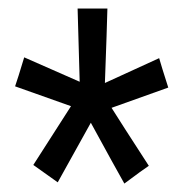

<svg xmlns="http://www.w3.org/2000/svg" viewBox="-20 -731 434 453"><path d="M147.5 -480.5Q114.3 -492.2 15.6 -527.3Q21.5 -543.9 37.1 -595.7Q70.3 -581.1 168 -538.1Q167 -581.1 163.1 -710.9Q180.7 -710.9 233.4 -710.9Q232.4 -667 227.5 -535.2Q259.8 -549.8 355.5 -593.8Q360.4 -576.2 377 -524.4Q343.8 -512.7 243.2 -476.6Q264.6 -442.4 331.1 -339.8Q316.4 -330.1 273.4 -297.9Q252.9 -334 194.3 -441.4Q174.8 -406.2 116.2 -300.8Q101.6 -311.5 58.6 -341.8Q81.1 -377 147.5 -480.5Z"/></svg>

Font: Noto Sans Hebrew DECATHLON 
Style: Regular
Weight: 400
Designer: Monotype Design team
Version: Version 1.03 uh